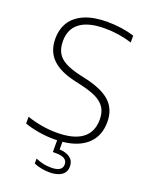

<svg xmlns="http://www.w3.org/2000/svg" viewBox="-172 -840 891 1132"><g transform="rotate(20 274.0 -273.5)"><path d="M293 6.5V54.5Q335.5 56.5 360 75.2Q384.5 94 384.5 128Q384.5 164.5 357.2 183.2Q330 202 281.5 202Q257 202 230.8 197Q204.5 192 183.5 182.5V151.5Q211 163 234.2 167.8Q257.5 172.5 281 172.5Q351.5 172.5 351.5 127.5Q351.5 82.5 280 82.5H260.5V8.5Q254 9 240.5 9Q195 9 146.8 1.2Q98.5 -6.5 55 -21.5V-64Q149 -32.5 241.5 -32.5Q348 -32.5 401.5 -72.8Q455 -113 455 -191.5Q455 -235.5 437 -264.5Q419 -293.5 381 -312.8Q343 -332 278.5 -346.5L243 -354.5Q142 -377 93.8 -424.8Q45.5 -472.5 45.5 -551Q45.5 -612.5 74.2 -656.8Q103 -701 160.2 -725Q217.5 -749 301 -749Q345 -749 388.8 -742.8Q432.5 -736.5 471 -724.5V-681.5Q389.5 -707.5 300 -707.5Q197 -707.5 144.8 -668Q92.5 -628.5 92.5 -554Q92.5 -510 108.5 -480.8Q124.5 -451.5 160.2 -432Q196 -412.5 257 -398.5L292.5 -390.5Q402.5 -366 452.2 -319Q502 -272 502 -193.5Q502 -107 448 -55.5Q394 -4 293 6.5Z"/></g></svg>

Font: Encode Sans Semi Expanded ExLight
Style: Regular
Weight: 275
Width: 6
Designer: Multiple Designers
Foundry: Impallari Type
Version: Version 2.000